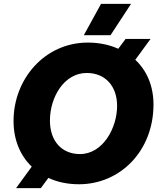

<svg xmlns="http://www.w3.org/2000/svg" viewBox="-20 -936 831 992"><path d="M388 16C601 16 773 -156 773 -396C773 -493 738 -572 679 -627L758 -735H629L591 -684C545 -705 491 -716 434 -716C211 -716 50 -528 50 -311C50 -212 85 -132 144 -75L63 36H191L230 -17C276 5 330 16 388 16ZM393 -140C300 -140 238 -206 238 -313C238 -435 312 -559 428 -559C525 -559 585 -490 585 -389C585 -275 512 -140 393 -140ZM657 -916H502L413 -754H551Z"/></svg>

Font: Fixel Display ExtraBold
Style: Italic
Weight: 800
Italic angle: -10°
Designer: AlfaBravo + MacPaw
Foundry: Kyrylo Tkachov, Marchela Mozhyna, Serhii Makarenko, Maria Weinstein, Zakhar Kryvoshyya
Version: Version 1.210;Glyphs 3.2 (3217)